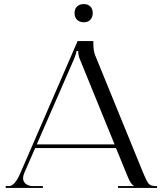

<svg xmlns="http://www.w3.org/2000/svg" viewBox="-20 -920 798 940"><path d="M390 -900Q410 -900 422 -888.5Q434 -877 434 -856Q434 -836 422.5 -823.5Q411 -811 390 -811Q370 -811 357.5 -823Q345 -835 345 -856Q345 -876 357 -888Q369 -900 390 -900ZM8 0V-9H24Q52 -9 79 -71L360 -719H437V-707Q437 -671 446 -649L682 -71Q698 -32 708 -20.5Q718 -9 741 -9H749V0H558V-9H635V-11Q621 -16 604 -58L548 -195H152L98 -71Q93 -59 93 -48Q93 -31 106 -20Q119 -9 141 -9H190V0ZM160 -213H541L371 -630Q363 -648 363 -670H354Q354 -658 342 -630Z"/></svg>

Font: FoglihtenNo06
Style: Regular
Weight: 500
Designer: gluk (gluksza@wp.pl)
Foundry: gluk (gluksza@wp.pl)
Version: Version 0.76